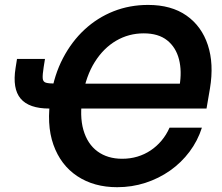

<svg xmlns="http://www.w3.org/2000/svg" viewBox="-20 -758 912 788"><path d="M460.9 10.3Q365.7 10.3 297.4 -34.9Q229 -80.1 199.2 -164.1Q169.4 -248 189 -364.7Q202.6 -450.7 238.5 -519.3Q274.4 -587.9 327.1 -636.7Q379.9 -685.5 446 -711.7Q512.2 -737.8 587.9 -737.8Q683.1 -737.8 745.4 -694.1Q807.6 -650.4 833 -573.2Q858.4 -496.1 841.8 -395.5L827.6 -312.5H272.9L289.6 -414.6H748.5L716.8 -405.3Q727.1 -465.8 714.6 -514.6Q702.1 -563.5 666.3 -592.3Q630.4 -621.1 569.8 -621.1Q508.3 -621.1 456.5 -590.8Q404.8 -560.5 368.9 -503.4Q333 -446.3 319.3 -364.3Q305.7 -282.2 322.3 -224.6Q338.9 -167 380.1 -136.7Q421.4 -106.4 481.4 -106.4Q514.6 -106.4 543.9 -115.2Q573.2 -124 598.1 -140.6Q623 -157.2 642.8 -180.7Q662.6 -204.1 675.8 -233.9H808.6Q791.5 -180.2 757.8 -135.3Q724.1 -90.3 678 -57.9Q631.8 -25.4 576.7 -7.6Q521.5 10.3 460.9 10.3ZM49.8 -516.1H164.6L159.2 -482.4Q154.3 -451.2 155.3 -436.8Q156.2 -422.4 168.2 -418.7Q180.2 -415 208 -415H234.9L217.8 -312.5H182.6Q99.1 -312.5 64.7 -353.3Q30.3 -394 43.9 -479Z"/></svg>

Font: Inter 17pt SemiBold
Style: Italic
Weight: 600
Italic angle: -9.3988°
Version: Version 4.001;git-66647c0bb